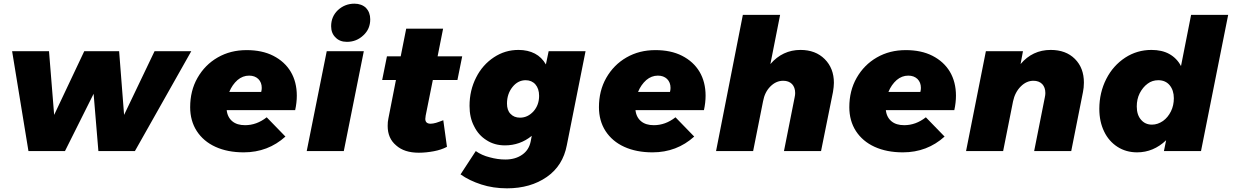

<svg xmlns="http://www.w3.org/2000/svg" viewBox="-20 -823 6718 1046"><path d="M1022 -544H822L656 -197L629 -544H439L275 -197L247 -544H46L135 0H334L490 -312L516 0H715Z M1469 -519C1428 -540 1379 -550 1324 -550C1265 -550 1213 -537 1166 -510C1119 -483 1083 -446 1056 -399C1029 -352 1016 -298 1016 -239C1016 -190 1028 -146 1052 -109C1076 -72 1110 -43 1154 -23C1198 -3 1249 7 1308 7C1396 7 1472 -22 1535 -79L1433 -184C1396 -155 1357 -141 1315 -141C1286 -141 1263 -148 1246 -162C1229 -176 1218 -196 1215 -223H1588C1594 -250 1597 -277 1597 -302C1597 -351 1586 -395 1564 -432C1542 -469 1510 -498 1469 -519ZM1406 -344C1406 -337 1405 -330 1403 -322H1229C1240 -349 1255 -370 1274 -387C1293 -403 1314 -411 1337 -411C1358 -411 1374 -405 1387 -393C1400 -380 1406 -364 1406 -344Z M1962 -544H1760L1651 0H1853ZM1974 -780C1958 -795 1937 -803 1911 -803C1876 -803 1846 -791 1821 -768C1796 -744 1784 -715 1784 -680C1784 -655 1792 -634 1808 -619C1823 -603 1844 -595 1870 -595C1905 -595 1935 -607 1960 -631C1985 -654 1997 -683 1997 -718C1997 -743 1989 -764 1974 -780Z M2299 -193 2338 -387H2472L2498 -516H2364L2394 -667H2193L2163 -516H2088L2062 -387H2137L2096 -178C2093 -165 2092 -152 2092 -137C2092 -92 2107 -57 2138 -31C2168 -4 2209 9 2262 9C2289 9 2316 6 2343 1C2370 -4 2394 -12 2415 -23L2395 -168C2379 -162 2366 -157 2356 -154C2345 -151 2335 -149 2326 -149C2317 -149 2310 -151 2305 -155C2300 -159 2297 -166 2297 -175C2297 -178 2298 -184 2299 -193Z M2602 182C2645 196 2692 203 2742 203C2828 203 2900 182 2959 141C3018 100 3054 42 3068 -32L3170 -544H2969L2954 -472C2939 -498 2919 -518 2894 -531C2869 -544 2839 -551 2805 -551C2756 -551 2712 -538 2671 -511C2630 -484 2597 -447 2574 -401C2550 -354 2538 -303 2538 -246C2538 -204 2546 -167 2563 -135C2579 -102 2602 -77 2631 -59C2660 -40 2694 -31 2731 -31C2785 -31 2834 -48 2877 -83L2871 -52C2865 -22 2850 2 2826 19C2801 37 2770 46 2733 46C2705 46 2677 42 2648 34C2619 27 2593 15 2572 0L2489 127C2521 150 2559 168 2602 182ZM2887 -217C2866 -194 2842 -182 2813 -182C2791 -182 2774 -189 2761 -203C2748 -216 2742 -235 2742 -259C2742 -294 2752 -324 2772 -349C2792 -374 2816 -386 2844 -386C2866 -386 2884 -378 2897 -363C2910 -348 2917 -327 2917 -301C2917 -268 2907 -240 2887 -217Z M3696 -519C3655 -540 3606 -550 3551 -550C3492 -550 3440 -537 3393 -510C3346 -483 3310 -446 3283 -399C3256 -352 3243 -298 3243 -239C3243 -190 3255 -146 3279 -109C3303 -72 3337 -43 3381 -23C3425 -3 3476 7 3535 7C3623 7 3699 -22 3762 -79L3660 -184C3623 -155 3584 -141 3542 -141C3513 -141 3490 -148 3473 -162C3456 -176 3445 -196 3442 -223H3815C3821 -250 3824 -277 3824 -302C3824 -351 3813 -395 3791 -432C3769 -469 3737 -498 3696 -519ZM3633 -344C3633 -337 3632 -330 3630 -322H3456C3467 -349 3482 -370 3501 -387C3520 -403 3541 -411 3564 -411C3585 -411 3601 -405 3614 -393C3627 -380 3633 -364 3633 -344Z M4473 -501C4440 -534 4396 -551 4341 -551C4276 -551 4221 -525 4177 -474L4230 -742H4027L3881 0H4083L4137 -271C4143 -304 4156 -331 4177 -352C4198 -373 4221 -383 4247 -383C4267 -383 4283 -377 4295 -365C4306 -353 4312 -337 4312 -316C4312 -309 4311 -301 4309 -292L4251 0H4453L4518 -322C4521 -341 4523 -357 4523 -372C4523 -425 4506 -468 4473 -501Z M5060 -519C5019 -540 4970 -550 4915 -550C4856 -550 4804 -537 4757 -510C4710 -483 4674 -446 4647 -399C4620 -352 4607 -298 4607 -239C4607 -190 4619 -146 4643 -109C4667 -72 4701 -43 4745 -23C4789 -3 4840 7 4899 7C4987 7 5063 -22 5126 -79L5024 -184C4987 -155 4948 -141 4906 -141C4877 -141 4854 -148 4837 -162C4820 -176 4809 -196 4806 -223H5179C5185 -250 5188 -277 5188 -302C5188 -351 5177 -395 5155 -432C5133 -469 5101 -498 5060 -519ZM4997 -344C4997 -337 4996 -330 4994 -322H4820C4831 -349 4846 -370 4865 -387C4884 -403 4905 -411 4928 -411C4949 -411 4965 -405 4978 -393C4991 -380 4997 -364 4997 -344Z M5836 -502C5803 -535 5759 -551 5704 -551C5638 -551 5583 -525 5540 -474L5553 -544H5351L5243 0H5445L5499 -271C5506 -304 5520 -331 5541 -352C5562 -373 5585 -383 5610 -383C5630 -383 5646 -377 5658 -365C5669 -353 5675 -337 5675 -316C5675 -309 5674 -301 5672 -292L5614 0H5816L5880 -322C5883 -337 5885 -354 5885 -373C5885 -426 5869 -469 5836 -502Z M6068 -23C6099 -3 6135 7 6175 7C6234 7 6287 -15 6333 -59L6321 0H6523L6671 -742H6469L6414 -463C6399 -492 6377 -514 6350 -529C6323 -544 6290 -551 6253 -551C6201 -551 6153 -537 6110 -509C6066 -480 6032 -442 6007 -393C5982 -344 5969 -289 5969 -230C5969 -183 5978 -142 5995 -107C6012 -71 6037 -43 6068 -23ZM6316 -164C6297 -151 6277 -144 6256 -144C6231 -144 6211 -153 6196 -171C6181 -188 6173 -212 6173 -243C6173 -269 6178 -293 6189 -315C6200 -336 6214 -354 6232 -367C6249 -380 6269 -386 6290 -386C6316 -386 6337 -377 6352 -359C6367 -341 6375 -317 6375 -288C6375 -262 6370 -238 6359 -216C6348 -194 6334 -177 6316 -164Z"/></svg>

Font: Argentum Sans ExtraBold
Style: Italic
Weight: 800
Italic angle: -11.3°
Designer: Julieta Ulanovsky
Foundry: Julieta Ulanovsky
Version: Version 5.001;February 15, 2019;FontCreator 11.5.0.2425 64-b